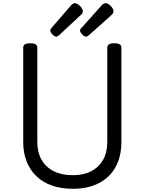

<svg xmlns="http://www.w3.org/2000/svg" viewBox="-20 -1160 903 1199"><path d="M434 19Q362 19 305 -1Q248 -21 208 -59Q168 -97 146.5 -151Q125 -205 125 -273V-863Q125 -877 136 -883.5Q147 -890 169 -890Q191 -890 202 -883.5Q213 -877 213 -863V-273Q213 -209 239.5 -162.5Q266 -116 315.5 -91Q365 -66 434 -66Q502 -66 550 -91Q598 -116 624 -162.5Q650 -209 650 -273V-863Q650 -877 661 -883.5Q672 -890 694 -890Q738 -890 738 -863V-273Q738 -182 701.5 -116.5Q665 -51 597 -16Q529 19 434 19ZM331 -931Q321 -931 307.5 -945Q294 -959 294 -969Q294 -973 295 -976Q296 -979 302 -986L426 -1129Q431 -1134 436.5 -1137Q442 -1140 447 -1140Q458 -1140 469.5 -1131.5Q481 -1123 489 -1111.5Q497 -1100 497 -1090Q497 -1083 494.5 -1077.5Q492 -1072 482 -1064L350 -941Q344 -937 339.5 -934Q335 -931 331 -931ZM517 -931Q507 -931 493.5 -945Q480 -959 480 -969Q480 -973 481 -976.5Q482 -980 489 -986L617 -1129Q622 -1134 627.5 -1137Q633 -1140 639 -1140Q650 -1140 661.5 -1131.5Q673 -1123 681 -1111.5Q689 -1100 689 -1090Q689 -1083 686 -1077.5Q683 -1072 674 -1064L536 -941Q531 -937 526 -934Q521 -931 517 -931Z"/></svg>

Font: Playwrite IT Moderna
Style: Regular
Weight: 400
Designer: Veronika Burian, José Scaglione
Foundry: TypeTogether
Version: Version 1.002